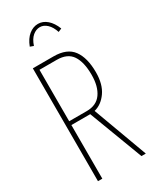

<svg xmlns="http://www.w3.org/2000/svg" viewBox="-203 -857 755 918"><g transform="rotate(-30 175.0 -397.5)"><path d="M50 0V-623H164Q238 -623 270 -579.5Q302 -536 302 -456Q302 -390 273.5 -349.5Q245 -309 204 -299L314 0H290L178 -296H74V0ZM74 -317H171Q225 -317 251.5 -354.5Q278 -392 278 -456Q278 -526 253 -563.5Q228 -601 169 -601H74ZM108 -713 89 -720Q103 -757 126.5 -776Q150 -795 177 -795Q204 -795 226.5 -775.5Q249 -756 263 -720L244 -712Q234 -743 216 -760Q198 -777 177 -777Q156 -777 137.5 -761.5Q119 -746 108 -713Z"/></g></svg>

Font: Inconsolata ExtraCondensed ExtraLight
Style: Regular
Weight: 200
Width: 2
Monospace: yes
Designer: Raph Levien, Cyreal, Brenton Simpson
Foundry: Raph Levien, Cyreal, Google
Version: Version 3.001; ttfautohint (v1.8.2.53-6de2)